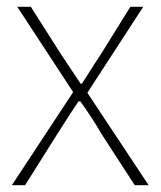

<svg xmlns="http://www.w3.org/2000/svg" viewBox="-20 -547 474 567"><path d="M15 0 196 -275 31 -527H71L160 -387L218 -300H222Q267 -371 278 -387L365 -527H403L238 -273L419 0H378L280 -151Q255 -195 217 -248H212Q200 -231 149 -151L54 0Z"/></svg>

Font: Noto Sans Korean Thin
Style: Regular
Weight: 250
Designer: Ryoko NISHIZUKA  (kana & ideographs); Paul D. Hunt (Latin, Greek & Cyrillic); Wenlong ZHANG  (bopomofo); Sandoll Communi
Foundry: Adobe Systems Incorporated
Version: Version 1.0001;PS 1;hotconv 1.0.78;makeotf.lib2.5.61930